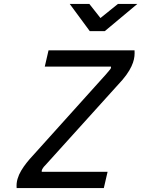

<svg xmlns="http://www.w3.org/2000/svg" viewBox="-20 -949 713 969"><path d="M509 -792H433L332 -929H431L487 -858L575 -929H673ZM225 -695H659Q660 -681 658.5 -665.5Q657 -650 651 -632.5Q645 -615 632.5 -593.5Q620 -572 598 -546L215 -122Q198 -105 193.5 -96Q189 -87 191 -82H523L504 0H64Q62 -24 68.5 -46Q75 -68 87 -88Q99 -108 114 -127Q129 -146 146 -164L515 -574Q526 -588 534 -596.5Q542 -605 540 -613H206Z"/></svg>

Font: Panefresco 500wt
Style: Italic
Weight: 700
Foundry: Campivisivi & Chank Co
Version: Version 1.000